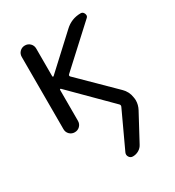

<svg xmlns="http://www.w3.org/2000/svg" viewBox="-188 -657 919 1009"><g transform="rotate(-30 271.5 -152.5)"><path d="M360.4 -507.8Q401.4 -546.9 458 -546.9Q471.7 -546.9 477.5 -532.2Q479.5 -527.3 479.5 -522.5Q479.5 -514.6 472.7 -508.8L245.1 -299.8Q238.3 -293 245.1 -286.1L446.3 -87.9Q473.6 -61.5 478.5 -24.4Q480.5 -14.6 480.5 -5.9Q480.5 21.5 466.8 46.9L381.8 205.1Q373 222.7 356.4 232.4Q339.8 242.2 320.3 242.2Q305.7 242.2 297.9 230Q290 217.8 295.9 204.1L397.5 -14.6Q401.4 -23.4 394.5 -30.3L169.9 -254.9Q168 -256.8 165.5 -255.9Q163.1 -254.9 163.1 -252V-64.5Q163.1 -45.9 150.4 -33.2Q137.7 -20.5 119.1 -20.5Q100.6 -20.5 87.9 -33.2Q75.2 -45.9 75.2 -64.5V-502.9Q75.2 -521.5 87.9 -534.2Q100.6 -546.9 119.1 -546.9Q137.7 -546.9 150.4 -534.2Q163.1 -521.5 163.1 -502.9V-335Q163.1 -332 165.5 -331.1Q168 -330.1 169.9 -332Z"/></g></svg>

Font: Gen Jyuu GothicX Regular
Style: Regular
Weight: 400
Designer: [Source Han Sans]
Ryoko NISHIZUKA  (kana & ideographs); Paul D. Hunt (Latin, Greek & Cyrillic); Wenlong ZHANG  (bopomofo
Version: Version 1.002.20150607